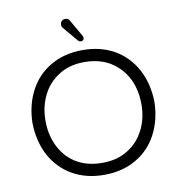

<svg xmlns="http://www.w3.org/2000/svg" viewBox="-92 -949 977 1036"><g transform="rotate(-10 396.5 -431.5)"><path d="M381.8 -737.3Q387.7 -730.5 396.5 -730.5Q407.2 -730.5 412.1 -738.3Q414.1 -742.2 414.1 -747.6Q414.1 -752.9 408.2 -762.7Q356.4 -853.5 355.5 -854.5Q348.6 -864.3 335 -864.3Q321.3 -864.3 314 -856.9Q306.6 -849.6 306.6 -836.9Q306.6 -825.2 313.5 -818.4Q314.5 -817.4 381.8 -737.3ZM105.5 -517.6Q64.5 -440.4 62.5 -340.8Q64.5 -241.2 105.5 -163.1Q147.5 -85.9 220.7 -43Q296.9 1 396 1Q495.1 1 570.8 -42.5Q646.5 -85.9 687.5 -164.1Q728.5 -242.2 730.5 -340.8Q728.5 -439.5 687.5 -517.6Q645.5 -595.7 572.3 -638.7Q496.1 -682.6 397 -682.6Q297.9 -682.6 222.2 -639.2Q146.5 -595.7 105.5 -517.6ZM607.4 -515.6Q659.2 -443.4 659.2 -339.8Q659.2 -261.7 627 -199.2Q595.7 -136.7 536.1 -100.6Q478.5 -64.5 396.5 -64.5Q282.2 -64.5 210.9 -134.8Q183.6 -163.1 165 -200.2Q133.8 -262.7 133.8 -341.3Q133.8 -419.9 166 -482.4Q197.3 -544.9 256.8 -581.1Q314.5 -617.2 395 -617.2Q475.6 -617.2 535.2 -582Q578.1 -555.7 607.4 -515.6Z"/></g></svg>

Font: FakePearl
Style: ExtraLight
Weight: 300
Version: Version 1.2